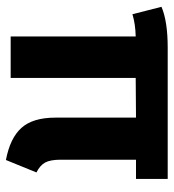

<svg xmlns="http://www.w3.org/2000/svg" viewBox="11 -581 586 648"><g transform="rotate(90 304.0 -257.0)"><path d="M584 -423H519V-169Q519 -134 528.5 -116.5Q538 -99 562 -87L520 16Q446 2 411.5 -36.5Q377 -75 377 -151V-423L243 -422V0H103V-422Q61 -421 28 -411L3 -509Q52 -530 141 -530H584Z"/></g></svg>

Font: FiraGO SemiBold
Style: Regular
Weight: 600
Designer: bBox Type
Foundry: bBox Type GmbH
Version: Version 1.001;PS 001.001;hotconv 1.0.88;makeotf.lib2.5.64775